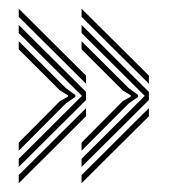

<svg xmlns="http://www.w3.org/2000/svg" viewBox="-20 -533 421 443"><path d="M168.2 -147.8V-166.5L314 -311.8L168.2 -456.8V-475.5L323.5 -321V-302.2ZM168.2 -110.2V-129L323.5 -283.5V-264.8ZM168.2 -185.2V-204L263 -299.5L281.8 -310.2V-313L263 -324.5L168.2 -419.2V-438L276.8 -329.8L298.8 -313.8V-309.5L276.8 -294.2ZM323.5 -339.8 168.2 -494.2V-513L323.5 -358.5ZM23.2 -147.8V-166.5L169 -311.8L23.2 -456.8V-475.5L178.5 -321V-302.2ZM23.2 -110.2V-129L178.5 -283.5V-264.8ZM23.2 -185.2V-204L118 -299.5L136.8 -310.2V-313L118 -324.5L23.2 -419.2V-438L131.8 -329.8L153.8 -313.8V-309.5L131.8 -294.2ZM178.5 -339.8 23.2 -494.2V-513L178.5 -358.5Z"/></svg>

Font: Big Shoulders Inline Text Thin Medium
Style: Regular
Weight: 500
Version: Version 2.002